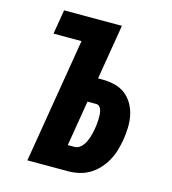

<svg xmlns="http://www.w3.org/2000/svg" viewBox="-109 -825 819 914"><g transform="rotate(15 300.0 -367.5)"><path d="M110 0 212 -615H74L94 -735H379L334 -464H357Q388 -464 417.5 -456.5Q447 -449 469.5 -431.5Q492 -414 506.5 -388.5Q521 -363 527 -334Q533 -305 532 -274Q531 -243 526 -212Q521 -185 513.5 -159Q506 -133 492.5 -108.5Q479 -84 459.5 -62.5Q440 -41 415.5 -26.5Q391 -12 364 -6Q337 0 311 0ZM277 -120H311Q322 -120 332.5 -126.5Q343 -133 350.5 -143Q358 -153 363 -164Q368 -175 371.5 -186Q375 -197 377.5 -208.5Q380 -220 382 -231Q384 -242 385 -253Q386 -264 386.5 -275Q387 -286 386.5 -296.5Q386 -307 383.5 -317.5Q381 -328 374.5 -336Q368 -344 357 -344H314Z"/></g></svg>

Font: Iosevka SS04 Heavy Extended
Style: Italic
Weight: 900
Width: 7
Italic angle: -9°
Monospace: yes
Designer: Belleve Invis
Foundry: Belleve Invis
Version: Version 19.0.0; ttfautohint (v1.8.4)